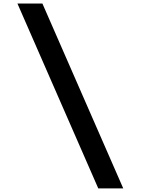

<svg xmlns="http://www.w3.org/2000/svg" viewBox="-20 -884 789 1077"><path d="M217.8 -864.3H77.7L531.3 172.9H671.4Z"/></svg>

Font: Krona One
Style: Regular
Weight: 400
Version: Version 1.003